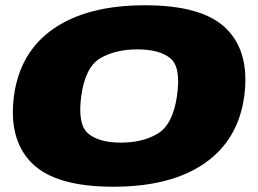

<svg xmlns="http://www.w3.org/2000/svg" viewBox="-20 -702 980 729"><path d="M410 7Q628.5 7 756.8 -82Q885 -171 907.5 -337.5Q929 -504.5 839.2 -593.2Q749.5 -682 531 -682Q312.5 -682 184 -593.5Q55.5 -505 33 -337.5Q11.5 -172 101.2 -82.5Q191 7 410 7ZM439.5 -160.5Q356 -160.5 315 -194.8Q274 -229 288.5 -337.5Q304 -448 361.2 -481.2Q418.5 -514.5 502 -514.5Q584.5 -514.5 626.2 -481.2Q668 -448 652 -337.5Q636 -229 579 -194.8Q522 -160.5 439.5 -160.5Z"/></svg>

Font: Anybody Expanded Black
Style: Italic
Weight: 900
Width: 7
Italic angle: -10°
Version: Version 1.113;gftools[0.9.25]